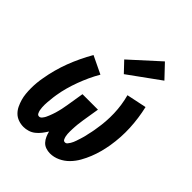

<svg xmlns="http://www.w3.org/2000/svg" viewBox="-222 -912 1044 1044"><g transform="rotate(45 300.0 -390.0)"><path d="M140 8Q119 8 99.5 1Q80 -6 66 -20Q52 -34 43.5 -52Q35 -70 29.5 -89Q24 -108 22 -128.5Q20 -149 20 -170.5Q20 -192 22 -213Q24 -234 28 -255Q34 -291 44 -328Q54 -365 67.5 -400.5Q81 -436 97.5 -470.5Q114 -505 133 -538L235 -489Q218 -460 204 -429.5Q190 -399 178.5 -368Q167 -337 158 -304.5Q149 -272 144 -240Q142 -230 141 -219.5Q140 -209 139 -199Q138 -189 137 -179Q136 -169 136 -159Q136 -149 136.5 -139Q137 -129 139 -119.5Q141 -110 145.5 -101Q150 -92 160 -92Q169 -92 176 -100.5Q183 -109 187.5 -117.5Q192 -126 195.5 -135.5Q199 -145 202.5 -154Q206 -163 208.5 -172Q211 -181 213.5 -190.5Q216 -200 218 -209Q220 -218 221.5 -227.5Q223 -237 225 -246.5Q227 -256 228 -265L241 -345H360L347 -265Q345 -256 344 -246.5Q343 -237 341.5 -227.5Q340 -218 339 -209Q338 -200 337.5 -190.5Q337 -181 336.5 -172Q336 -163 336 -153.5Q336 -144 336.5 -135Q337 -126 339 -117.5Q341 -109 345 -100.5Q349 -92 359 -92Q367 -92 373 -99Q379 -106 383 -113Q387 -120 390.5 -127.5Q394 -135 396.5 -143Q399 -151 401.5 -158.5Q404 -166 406.5 -174Q409 -182 411 -189.5Q413 -197 414.5 -205Q416 -213 418 -221Q420 -229 421.5 -236.5Q423 -244 424.5 -252Q426 -260 427 -268Q438 -331 436 -393Q434 -455 418 -514L533 -538Q549 -469 552.5 -398.5Q556 -328 544 -255Q539 -226 531.5 -198Q524 -170 513 -142.5Q502 -115 487 -88.5Q472 -62 450.5 -40Q429 -18 401 -5Q373 8 344 8Q327 8 311 2.5Q295 -3 284 -15Q273 -27 266.5 -42Q260 -57 256 -73Q246 -57 234.5 -42Q223 -27 208 -15Q193 -3 175 2.5Q157 8 140 8ZM323 -581 268 -639 432 -788 504 -712Z"/></g></svg>

Font: Iosevka Slab Extended
Style: Bold Italic
Weight: 700
Width: 7
Italic angle: -9°
Monospace: yes
Designer: Belleve Invis
Foundry: Belleve Invis
Version: Version 11.1.0; ttfautohint (v1.8.3)